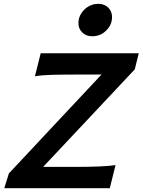

<svg xmlns="http://www.w3.org/2000/svg" viewBox="-20 -984 746 1004"><path d="M705.6 -705.6 684.6 -621.1 205.6 -111.3H369.1Q440.9 -111.3 497.3 -113.5Q553.7 -115.7 584 -120.6L554.2 0H2.4L26.4 -77.1L510.7 -594.2H392.1Q312.5 -594.2 254.4 -592.8Q196.3 -591.3 162.6 -585L192.9 -705.6ZM390.1 -863.3Q390.1 -890.1 404.3 -913.1Q418.5 -936 442.1 -950Q465.8 -963.9 494.1 -963.9Q525.9 -963.9 545.9 -944.3Q565.9 -924.8 565.9 -895Q565.9 -854.5 535.6 -824.5Q505.4 -794.4 461.9 -794.4Q430.7 -794.4 410.4 -814Q390.1 -833.5 390.1 -863.3Z"/></svg>

Font: Andika
Style: Bold Italic
Weight: 700
Italic angle: -14°
Designer: Victor Gaultney, Annie Olsen, Julie Remington, Don Collingsworth, Eric Hays, Becca Hirsbrunner
Foundry: SIL International
Version: Version 6.101